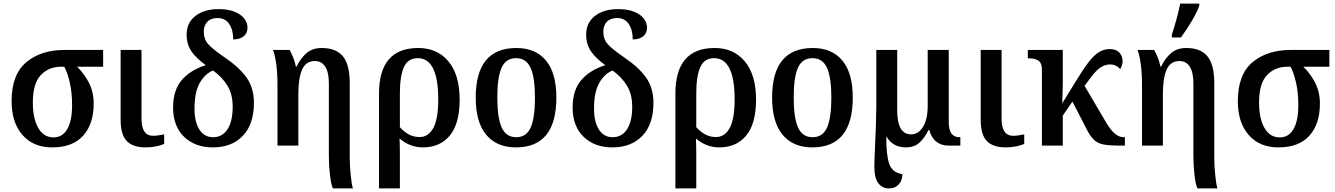

<svg xmlns="http://www.w3.org/2000/svg" viewBox="-20 -816 7482 1076"><path d="M45 -249Q45 -398 127 -467Q209 -536 341 -536H558V-442H412Q451 -405 478 -353Q505 -301 505 -235Q505 -121 446 -55.5Q387 10 272 10Q167 10 106 -59.5Q45 -129 45 -249ZM384 -227Q384 -299 370.5 -356Q357 -413 340 -442H322Q253 -442 208.5 -395Q164 -348 164 -242Q164 -151 194.5 -98.5Q225 -46 280 -46Q330 -46 357 -92.5Q384 -139 384 -227Z M656 -145V-536H773V-151Q773 -55 838 -55Q862 -55 900 -63V-10Q885 -2 856.5 4Q828 10 796 10Q725 10 690.5 -25.5Q656 -61 656 -145Z M950 -214Q950 -310 998 -366.5Q1046 -423 1133 -451Q1079 -490 1052.5 -529Q1026 -568 1026 -622Q1026 -689 1075.5 -727Q1125 -765 1205 -765Q1260 -765 1296.5 -749.5Q1333 -734 1350 -710.5Q1367 -687 1367 -662Q1367 -630 1345.5 -612.5Q1324 -595 1287 -595Q1287 -648 1264.5 -681.5Q1242 -715 1199 -715Q1162 -715 1142 -694Q1122 -673 1122 -638Q1122 -597 1146.5 -569Q1171 -541 1238 -495Q1321 -439 1362 -381Q1403 -323 1403 -239Q1403 -120 1341 -55Q1279 10 1173 10Q1073 10 1011.5 -49.5Q950 -109 950 -214ZM1284 -218Q1284 -288 1254.5 -336Q1225 -384 1174 -421Q1129 -403 1099.5 -351.5Q1070 -300 1070 -208Q1070 -133 1097.5 -90Q1125 -47 1174 -47Q1226 -47 1255 -91.5Q1284 -136 1284 -218Z M1823 60V-349Q1823 -411 1802.5 -442.5Q1782 -474 1745 -474Q1695 -474 1673.5 -427Q1652 -380 1652 -289V0H1535V-341Q1535 -402 1528.5 -453.5Q1522 -505 1510 -536H1603Q1628 -493 1638 -443H1642Q1665 -490 1698 -518.5Q1731 -547 1783 -547Q1864 -547 1902 -500Q1940 -453 1940 -351V70Q1940 113 1945.5 167Q1951 221 1958 240H1846Q1836 222 1829.5 167.5Q1823 113 1823 60Z M2104 -291Q2104 -547 2324 -547Q2431 -547 2493.5 -471.5Q2556 -396 2556 -258Q2556 -123 2501 -56.5Q2446 10 2350 10Q2277 10 2219 -40Q2221 -4 2221 49V240H2104ZM2436 -259Q2436 -490 2321 -490Q2266 -490 2243.5 -439.5Q2221 -389 2221 -293V-103Q2245 -77 2271.5 -62.5Q2298 -48 2332 -48Q2380 -48 2408 -98Q2436 -148 2436 -259Z M2646 -269Q2646 -547 2874 -547Q2981 -547 3039.5 -477Q3098 -407 3098 -269Q3098 10 2871 10Q2764 10 2705 -60.5Q2646 -131 2646 -269ZM2978 -269Q2978 -382 2953.5 -436Q2929 -490 2872 -490Q2815 -490 2791 -436.5Q2767 -383 2767 -269Q2767 -156 2791.5 -101.5Q2816 -47 2873 -47Q2930 -47 2954 -101.5Q2978 -156 2978 -269Z M3189 -214Q3189 -310 3237 -366.5Q3285 -423 3372 -451Q3318 -490 3291.5 -529Q3265 -568 3265 -622Q3265 -689 3314.5 -727Q3364 -765 3444 -765Q3499 -765 3535.5 -749.5Q3572 -734 3589 -710.5Q3606 -687 3606 -662Q3606 -630 3584.5 -612.5Q3563 -595 3526 -595Q3526 -648 3503.5 -681.5Q3481 -715 3438 -715Q3401 -715 3381 -694Q3361 -673 3361 -638Q3361 -597 3385.5 -569Q3410 -541 3477 -495Q3560 -439 3601 -381Q3642 -323 3642 -239Q3642 -120 3580 -55Q3518 10 3412 10Q3312 10 3250.5 -49.5Q3189 -109 3189 -214ZM3523 -218Q3523 -288 3493.5 -336Q3464 -384 3413 -421Q3368 -403 3338.5 -351.5Q3309 -300 3309 -208Q3309 -133 3336.5 -90Q3364 -47 3413 -47Q3465 -47 3494 -91.5Q3523 -136 3523 -218Z M3765 -291Q3765 -547 3985 -547Q4092 -547 4154.5 -471.5Q4217 -396 4217 -258Q4217 -123 4162 -56.5Q4107 10 4011 10Q3938 10 3880 -40Q3882 -4 3882 49V240H3765ZM4097 -259Q4097 -490 3982 -490Q3927 -490 3904.5 -439.5Q3882 -389 3882 -293V-103Q3906 -77 3932.5 -62.5Q3959 -48 3993 -48Q4041 -48 4069 -98Q4097 -148 4097 -259Z M4307 -269Q4307 -547 4535 -547Q4642 -547 4700.5 -477Q4759 -407 4759 -269Q4759 10 4532 10Q4425 10 4366 -60.5Q4307 -131 4307 -269ZM4639 -269Q4639 -382 4614.5 -436Q4590 -490 4533 -490Q4476 -490 4452 -436.5Q4428 -383 4428 -269Q4428 -156 4452.5 -101.5Q4477 -47 4534 -47Q4591 -47 4615 -101.5Q4639 -156 4639 -269Z M4880 116Q4880 90 4884 2Q4890 -113 4891 -225V-536H5008V-198Q5008 -63 5086 -63Q5128 -63 5153.5 -106.5Q5179 -150 5179 -222V-536H5297V-130Q5297 -47 5357 -47H5362V0H5296Q5254 0 5226 -23Q5198 -46 5188 -88H5184Q5160 -40 5131 -15Q5102 10 5057 10Q4983 10 4947 -52Q4946 53 4963.5 102.5Q4981 152 5037 160Q5037 195 5016.5 217.5Q4996 240 4961 240Q4925 240 4902.5 211Q4880 182 4880 116Z M5476 -145V-536H5593V-151Q5593 -55 5658 -55Q5682 -55 5720 -63V-10Q5705 -2 5676.5 4Q5648 10 5616 10Q5545 10 5510.5 -25.5Q5476 -61 5476 -145Z M5819 -425Q5819 -463 5799.5 -476Q5780 -489 5750 -489H5740V-536H5936V-346Q5936 -323 5934.5 -283.5Q5933 -244 5933 -237L6007 -357Q6050 -428 6080.5 -467.5Q6111 -507 6139 -524Q6167 -541 6199 -541Q6234 -541 6252.5 -522Q6271 -503 6271 -473Q6271 -451 6258 -429Q6234 -455 6202 -455Q6172 -455 6145.5 -436.5Q6119 -418 6088 -375L6058 -335L6181 -126Q6206 -85 6229 -66Q6252 -47 6280 -47H6284V0H6257Q6193 0 6161 -7Q6129 -14 6108.5 -34.5Q6088 -55 6065 -101L5990 -247L5936 -168V0H5819Z M6668 60V-349Q6668 -411 6647.5 -442.5Q6627 -474 6590 -474Q6540 -474 6518.5 -427Q6497 -380 6497 -289V0H6380V-341Q6380 -402 6373.5 -453.5Q6367 -505 6355 -536H6448Q6473 -493 6483 -443H6487Q6510 -490 6543 -518.5Q6576 -547 6628 -547Q6709 -547 6747 -500Q6785 -453 6785 -351V70Q6785 113 6790.5 167Q6796 221 6803 240H6691Q6681 222 6674.5 167.5Q6668 113 6668 60ZM6547 -621Q6581 -726 6594 -796H6701V-784Q6689 -749 6659 -698.5Q6629 -648 6598 -606H6547Z M6917 -249Q6917 -398 6999 -467Q7081 -536 7213 -536H7430V-442H7284Q7323 -405 7350 -353Q7377 -301 7377 -235Q7377 -121 7318 -55.5Q7259 10 7144 10Q7039 10 6978 -59.5Q6917 -129 6917 -249ZM7256 -227Q7256 -299 7242.5 -356Q7229 -413 7212 -442H7194Q7125 -442 7080.5 -395Q7036 -348 7036 -242Q7036 -151 7066.5 -98.5Q7097 -46 7152 -46Q7202 -46 7229 -92.5Q7256 -139 7256 -227Z"/></svg>

Font: Noto Serif NarrowSemiBold
Style: Regular
Weight: 600
Width: 4
Designer: Monotype Design Team
Foundry: Monotype Imaging Inc.
Version: Version 1.001